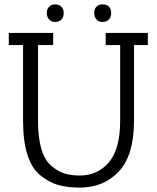

<svg xmlns="http://www.w3.org/2000/svg" viewBox="-20 -850 713 874"><path d="M20 -645V-700H222V-645H153V-301Q153 -146 214 -95Q243 -70 273 -60.5Q303 -51 343 -51Q424 -51 475.5 -111Q527 -171 527 -301V-645H461V-700H653V-645H590V-300Q590 -143 521 -69.5Q452 4 343 4Q288 4 246.5 -7.5Q205 -19 166 -50Q85 -113 85 -300V-645ZM231 -750Q214 -750 203.5 -761.5Q193 -773 193 -791Q193 -809 203.5 -819.5Q214 -830 231.5 -830Q249 -830 259.5 -819.5Q270 -809 270 -790Q270 -771 259 -760.5Q248 -750 231 -750ZM446 -830Q486 -830 486 -790Q486 -771 475 -760.5Q464 -750 446.5 -750Q429 -750 419 -761.5Q409 -773 409 -791Q409 -809 419 -819.5Q429 -830 446 -830Z"/></svg>

Font: Antic Slab
Style: Regular
Weight: 400
Designer: Santiago Orozco
Foundry: Santiago Orozco
Version: Version 001.001